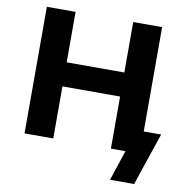

<svg xmlns="http://www.w3.org/2000/svg" viewBox="-93 -794 1023 1053"><g transform="rotate(10 419.0 -268.0)"><path d="M589 169 645 0H566V-124H822L723 169ZM83 0V-705H243V-424H564V-705H725V0H564V-290H243V0Z"/></g></svg>

Font: Nunito Sans 9pt ExtraBold
Style: Regular
Weight: 800
Version: Version 3.101;gftools[0.9.27]